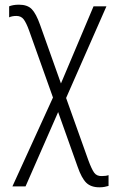

<svg xmlns="http://www.w3.org/2000/svg" viewBox="-20 -559 495 819"><path d="M33 236 206 -143 104 -429Q92 -462 81 -476.5Q70 -491 50 -491Q41 -491 33 -489.5Q25 -488 19 -485V-532Q26 -535 36.5 -537Q47 -539 61 -539Q97 -539 115.5 -520Q134 -501 151 -453L240 -203L379 -532H434L262 -141L357 125Q371 163 382 178Q393 193 415 192Q423 192 430.5 191Q438 190 443 188V234Q436 236 426.5 238Q417 240 404 240Q368 240 348 220.5Q328 201 311 152L228 -81L89 236Z"/></svg>

Font: Noto Sans Condensed Light
Style: Regular
Weight: 300
Width: 3
Designer: Monotype Design Team
Foundry: Monotype Imaging Inc.
Version: Version 2.013; ttfautohint (v1.8.4.7-5d5b)